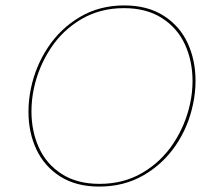

<svg xmlns="http://www.w3.org/2000/svg" viewBox="-20 -683 772 708"><path d="M85 -271Q85 -314 94 -357Q111 -439 157 -508.5Q203 -578 275 -620.5Q347 -663 438 -663Q524 -663 583.5 -625Q643 -587 672 -524Q701 -461 701 -385Q701 -342 692 -300Q675 -216 628 -147Q581 -78 509 -36.5Q437 5 346 5Q261 5 202.5 -32Q144 -69 114.5 -131.5Q85 -194 85 -271ZM681 -301Q690 -343 690 -384Q690 -458 662 -519Q634 -580 577 -616.5Q520 -653 437 -653Q349 -653 279.5 -612Q210 -571 166 -503.5Q122 -436 105 -357Q96 -315 96 -273Q96 -199 123.5 -138.5Q151 -78 207.5 -41.5Q264 -5 347 -5Q436 -5 505.5 -46Q575 -87 619.5 -154.5Q664 -222 681 -301Z"/></svg>

Font: Ysabeau Infant Hairline
Style: Italic
Weight: 100
Italic angle: -12°
Designer: Christian Thalmann (Catharsis Fonts)
Version: Version 0.003